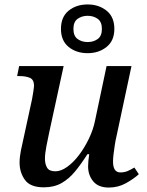

<svg xmlns="http://www.w3.org/2000/svg" viewBox="-20 -833 660 863"><path d="M469 10Q422 10 399 -18Q376 -46 376 -85Q376 -107 381 -140H373Q345 -96 317.5 -62.5Q290 -29 256.5 -10Q223 9 177 9Q116 9 92 -24.5Q68 -58 68 -102Q68 -127 74 -157Q80 -187 86 -212L124 -387Q127 -403 130 -422.5Q133 -442 133 -447Q133 -475 114.5 -483Q96 -491 68 -491H57L66 -536H266L201 -237Q195 -210 188.5 -175.5Q182 -141 182 -120Q182 -96 191.5 -79.5Q201 -63 229 -63Q254 -63 282 -83Q310 -103 335 -136Q360 -169 379.5 -209.5Q399 -250 407 -290L459 -536H571L502 -213Q499 -201 496 -181Q493 -161 490.5 -141Q488 -121 488 -107Q488 -58 521 -58Q538 -58 552 -63.5Q566 -69 584 -80L604 -50Q581 -29 546 -9.5Q511 10 469 10ZM374 -594Q323 -594 288.5 -622Q254 -650 254 -703Q254 -757 288.5 -785Q323 -813 374 -813Q424 -813 459 -785Q494 -757 494 -703Q494 -650 459 -622Q424 -594 374 -594ZM374 -644Q400 -644 419 -657.5Q438 -671 438 -703Q438 -735 419 -748.5Q400 -762 374 -762Q348 -762 329 -748.5Q310 -735 310 -703Q310 -671 329 -657.5Q348 -644 374 -644Z"/></svg>

Font: Noto Serif Medium
Style: Italic
Weight: 500
Italic angle: -12°
Designer: Monotype Design Team
Foundry: Monotype Imaging Inc.
Version: Version 2.014; ttfautohint (v1.8.4.7-5d5b)